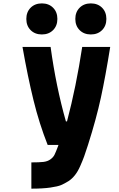

<svg xmlns="http://www.w3.org/2000/svg" viewBox="-20 -946 707 1143"><path d="M454.1 -900.1Q479.8 -925.8 520.8 -925.8Q561.8 -925.8 587.6 -900.1Q613.3 -874.3 613.3 -833.3Q613.3 -792.3 587.6 -766.6Q561.8 -740.9 520.8 -740.9Q479.8 -740.9 454.1 -766.6Q428.4 -792.3 428.4 -833.3Q428.4 -874.3 454.1 -900.1ZM162.4 -900.1Q188.2 -925.8 229.2 -925.8Q270.2 -925.8 295.9 -900.1Q321.6 -874.3 321.6 -833.3Q321.6 -792.3 295.9 -766.6Q270.2 -740.9 229.2 -740.9Q188.2 -740.9 162.4 -766.6Q136.7 -792.3 136.7 -833.3Q136.7 -874.3 162.4 -900.1ZM378.9 -223.3Q433.6 -430.3 469.4 -666.7H636.1Q608.1 -491.5 580.7 -365.2Q553.4 -238.9 503.9 -83.3Q490.2 -40.4 481.1 -15.3Q472 9.8 457.7 42.3Q443.4 74.9 426.1 96.7Q408.9 118.5 388 132.2Q362.6 147.8 343.4 155.9Q324.2 164.1 279.6 170.6Q235 177.1 166.7 177.1V20.8Q214.2 20.8 238.6 17.9Q263 15 279.9 2.9Q296.9 -9.1 304.7 -25.1Q312.5 -41 325.5 -75.5Q327.5 -80.7 328.1 -83.3H263.7Q213.5 -210.3 179.4 -349.6Q145.2 -488.9 113.9 -666.7H281.2Q313.8 -429 372.4 -223.3Z"/></svg>

Font: TypoPRO Monoid
Style: Bold
Weight: 700
Width: 4
Monospace: yes
Designer: Andreas Larsen (@larsenwork)
Version: Version 0.61